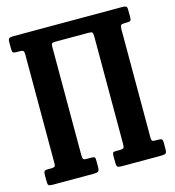

<svg xmlns="http://www.w3.org/2000/svg" viewBox="-111 -843 853 937"><g transform="rotate(-15 315.5 -375.0)"><path d="M423 -647.5Q423 -662.5 419.2 -666.8Q415.5 -671 401 -671H232Q219 -671 215.5 -667.2Q212 -663.5 212 -649.5V-102Q212 -89 215 -84Q218 -79 232 -79H256.5Q268 -79 272 -76Q276 -73 276 -61V-27.5Q276 -9 270 -4.5Q264 0 246.5 0H39.5Q24 0 19.5 -4Q15 -8 15 -24V-54.5Q15 -69 18.5 -74Q22 -79 36 -79H50.5Q64.5 -79 69.8 -81.8Q75 -84.5 75 -98.5V-650.5Q75 -663.5 70.5 -667.2Q66 -671 53.5 -671H37Q22 -671 18.5 -675.8Q15 -680.5 15 -696V-728.5Q15 -742 20.8 -746Q26.5 -750 39.5 -750H593.5Q606 -750 611.2 -746.5Q616.5 -743 616.5 -729.5V-690Q616.5 -678.5 612.2 -674.8Q608 -671 595 -671H585Q569.5 -671 564.8 -667Q560 -663 560 -647.5V-98.5Q560 -87 563.2 -83Q566.5 -79 578.5 -79H595Q607 -79 611.8 -75.5Q616.5 -72 616.5 -59.5V-27.5Q616.5 -8.5 610.8 -4.2Q605 0 587 0H388.5Q372 0 367.2 -4.5Q362.5 -9 362.5 -26V-59.5Q362.5 -71.5 365.5 -75.2Q368.5 -79 380 -79H402Q416 -79 419.5 -83.8Q423 -88.5 423 -103.5Z"/></g></svg>

Font: Besley* Condensed Semi
Style: Regular
Weight: 600
Width: 3
Designer: Owen Earl
Foundry: indestructible type*
Version: Version 3.000; ttfautohint (v1.8.3)